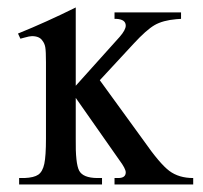

<svg xmlns="http://www.w3.org/2000/svg" viewBox="-20 -490 540 510"><path d="M181.2 -230V-122.1Q180.2 -55.2 190.4 -36.4Q200.7 -17.6 237.8 -17.1H251V0H30.8V-17.1H44.9Q70.3 -18.1 81.8 -26.1Q93.3 -34.2 97.7 -54.9Q102.1 -75.7 102.1 -122.1V-324.2Q102.1 -354 100.3 -364.3Q98.6 -374.5 92.8 -381.8Q85 -394 64.9 -394Q58.6 -394 44.9 -390.1L34.2 -387.2L27.8 -400.9Q103.5 -431.6 181.2 -470.2V-262.2L297.9 -392.1Q314 -410.6 314 -421.9Q314 -438.5 289.1 -439.9H284.2V-457H460.9V-439.9L448.2 -439Q412.6 -436 390.6 -423.3Q368.7 -410.6 335 -374L245.1 -276.9L361.8 -116.2Q404.3 -55.2 429.7 -36.1Q455.1 -17.1 493.2 -17.1V0H284.2V-17.1H293.9Q314 -17.1 314 -32.2Q314 -42 296.9 -64.9Z"/></svg>

Font: Accordance
Style: Regular
Weight: 400
Version: Version 1.1 (build May 11, 2018) Miklal Software Solutions, 